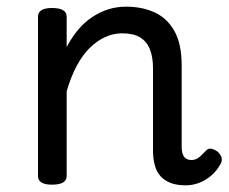

<svg xmlns="http://www.w3.org/2000/svg" viewBox="-20 -539 686 576"><path d="M537 17Q511 17 492.5 10Q474 3 462 -10Q450 -23 444.5 -43Q439 -63 439 -88V-334Q439 -368 429.5 -391.5Q420 -415 400 -427Q380 -439 346 -439Q321 -439 297 -428.5Q273 -418 251 -397Q229 -376 211 -343Q193 -310 180 -265V-11Q180 2 169 8.5Q158 15 136 15Q115 15 104.5 8.5Q94 2 94 -11V-489Q94 -502 104.5 -508.5Q115 -515 136 -515Q158 -515 169 -508.5Q180 -502 180 -489V-398Q196 -428 215.5 -451Q235 -474 258.5 -489Q282 -504 306.5 -511.5Q331 -519 358 -519Q407 -519 444.5 -501.5Q482 -484 503.5 -445.5Q525 -407 525 -343V-99Q525 -85 528.5 -76Q532 -67 538.5 -63Q545 -59 554 -59Q563 -59 570 -62.5Q577 -66 584 -73Q591 -80 599 -88Q606 -95 615.5 -92.5Q625 -90 634 -83Q643 -74 645 -64.5Q647 -55 641 -46Q630 -26 613.5 -12Q597 2 577.5 9.5Q558 17 537 17Z"/></svg>

Font: Playwrite NG Modern
Style: Regular
Weight: 400
Designer: Veronika Burian, José Scaglione
Foundry: TypeTogether
Version: Version 1.002